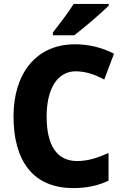

<svg xmlns="http://www.w3.org/2000/svg" viewBox="-20 -950 630 980"><path d="M535 -921V-930H356C329 -886 283 -827 250 -784V-770H359C410 -809 498 -884 535 -921ZM366 -586C420 -586 467 -568 512 -544L562 -676C498 -709 429 -724 363 -724C162 -724 49 -572 49 -356C49 -131 147 10 354 10C422 10 480 -2 534 -28V-169C482 -146 431 -128 374 -128C270 -128 218 -208 218 -355C218 -497 273 -586 366 -586Z"/></svg>

Font: Noto Sans Lao Looped SemiCondensed ExtraBold
Style: Regular
Weight: 800
Width: 4
Designer: Mark Frömberg, Ben Mitchell
Foundry: The Fontpad Ltd
Version: Version 1.002